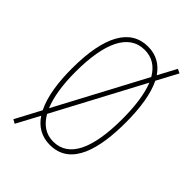

<svg xmlns="http://www.w3.org/2000/svg" viewBox="-237 -851 1013 1013"><g transform="rotate(45 269.0 -345.0)"><path d="M480 -358C480 -465 466 -558 434 -623L497 -741L474 -752L419 -649C387 -696 342 -724 280 -724C149 -724 77 -602 77 -358C77 -260 89 -163 124 -93L48 50L70 62L139 -67C170 -20 216 10 280 10C439 10 480 -165 480 -358ZM103 -358C103 -574 160 -699 280 -699C335 -699 376 -672 405 -622L140 -124C116 -181 103 -260 103 -358ZM454 -358C454 -135 397 -15 280 -15C226 -15 184 -43 154 -96L419 -594C442 -537 454 -457 454 -358Z"/></g></svg>

Font: Noto Sans Arabic UI XCn Th
Style: Regular
Weight: 100
Width: 2
Designer: Monotype Design Team, Nadine Chahine and Nizar Qandah
Foundry: Monotype Imaging Inc.
Version: Version 2.010